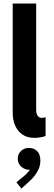

<svg xmlns="http://www.w3.org/2000/svg" viewBox="-20 -772 304 1086"><path d="M174.7 7.8Q133.9 7.8 106.7 -11.1Q79.4 -30.1 65.6 -62.2Q51.8 -94.2 51.8 -134.2V-752H184.6V-149.9Q184.6 -139.3 187.4 -129.2Q190.2 -119 197.2 -112.2Q204.2 -105.3 217.1 -105.3Q229.3 -105.3 237.9 -109.3V-2.5Q224.8 2.1 208 5Q191.3 7.8 174.7 7.8ZM101.4 294.5 72.6 259.3 117.6 222.3Q125.9 215.3 136.1 204.5Q146.3 193.6 153.5 181.6Q160.8 169.5 160.3 158.9L178.2 158Q177.3 169.9 169 179.2Q160.7 188.4 142.8 188.4Q120.9 188.4 100.9 171.2Q80.8 153.9 80.3 125.9Q80.8 98 99.7 81Q118.6 64.1 142.8 65Q170.7 64.1 189.5 82.2Q208.3 100.3 208.3 135.4Q208.3 163.4 197.8 186.1Q187.2 208.9 173.2 225.5Q159.2 242 148.9 251.2Z"/></svg>

Font: Reddit Sans Condensed
Style: Regular
Weight: 400
Designer: Stephen Hutchings
Foundry: Reddit
Version: Version 1.014